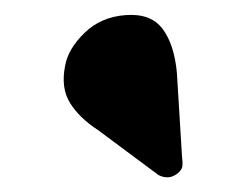

<svg xmlns="http://www.w3.org/2000/svg" viewBox="-20 -749 326 261"><path d="M220.5 -649.5 227.5 -535Q228.5 -529 228 -523.5Q227.5 -518 221 -513Q209.5 -504 195.5 -511L113.5 -572Q88 -588.5 75.2 -609Q62.5 -629.5 68.5 -659.5Q72.5 -682.5 94.8 -704.2Q117 -726 151 -728.5Q185 -731 201 -709.8Q217 -688.5 220.5 -649.5Z"/></svg>

Font: Fraunces 72pt S000 Black
Style: Italic
Weight: 900
Italic angle: -16°
Version: Version 1.000; ttfautohint (v1.8.3)